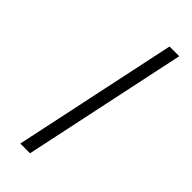

<svg xmlns="http://www.w3.org/2000/svg" viewBox="-246 -799 838 838"><g transform="rotate(45 172.5 -380.0)"><path d="M86 0 247 -760H307L146 0Z"/></g></svg>

Font: Noto Serif Display Condensed
Style: Italic
Weight: 400
Width: 3
Italic angle: -12°
Designer: Monotype Design Team
Foundry: Monotype Imaging Inc.
Version: Version 2.009